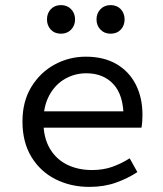

<svg xmlns="http://www.w3.org/2000/svg" viewBox="-20 -720 640 752"><path d="M330 12Q257 12 197.5 -18Q138 -48 103 -105.5Q68 -163 68 -244Q68 -323 103 -380Q138 -437 194.5 -467.5Q251 -498 316 -498Q386 -498 435.5 -469.5Q485 -441 511.5 -389.5Q538 -338 538 -270Q538 -256 537 -243Q536 -230 534 -220H123V-284H485L464 -261Q464 -347 424.5 -390Q385 -433 318 -433Q273 -433 234.5 -411Q196 -389 173 -346.5Q150 -304 150 -244Q150 -181 175 -138.5Q200 -96 243 -75Q286 -54 340 -54Q384 -54 419.5 -66.5Q455 -79 488 -100L518 -46Q482 -22 435 -5Q388 12 330 12ZM219 -588Q194 -588 179 -604Q164 -620 164 -644Q164 -668 179 -684Q194 -700 219 -700Q243 -700 258.5 -684Q274 -668 274 -644Q274 -620 258.5 -604Q243 -588 219 -588ZM413 -588Q389 -588 373.5 -604Q358 -620 358 -644Q358 -668 373.5 -684Q389 -700 413 -700Q438 -700 453 -684Q468 -668 468 -644Q468 -620 453 -604Q438 -588 413 -588Z"/></svg>

Font: Source Code Variable
Style: Regular
Weight: 400
Monospace: yes
Designer: Paul D. Hunt, Teo Tuominen
Foundry: Adobe Systems Incorporated
Version: Version 1.010;hotconv 1.0.106;makeotfexe 2.5.65593